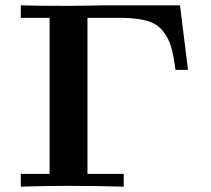

<svg xmlns="http://www.w3.org/2000/svg" viewBox="-20 -700 790 720"><path d="M58 0V-48H166V-633H58V-680Q115 -678 230 -678Q278 -678 319.5 -679Q361 -680 368 -680H655L685 -438H638Q631 -493 621.5 -525Q612 -557 591 -583.5Q570 -610 534 -621Q498 -632 442 -633H308V-48H444V0Q340 -3 236 -3Q138 -3 58 0Z"/></svg>

Font: CMU Serif
Style: Bold
Weight: 700
Version: Version 0.7.0